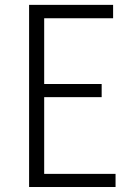

<svg xmlns="http://www.w3.org/2000/svg" viewBox="-20 -750 540 770"><path d="M96.7 0V-730.5H433.6V-676.8H157.2V-413.1H387.7V-360.4H157.2V-52.7H443.4V0Z"/></svg>

Font: Gen Shin Gothic Monospace Light
Style: Regular
Weight: 300
Designer: [Source Han Sans]
Ryoko NISHIZUKA  (kana & ideographs); Paul D. Hunt (Latin, Greek & Cyrillic); Wenlong ZHANG  (bopomofo
Version: Version 1.002.20150607